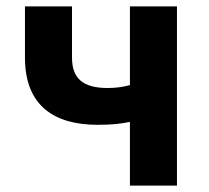

<svg xmlns="http://www.w3.org/2000/svg" viewBox="-20 -580 652 600"><path d="M386 0H533V-560H386V-314C363 -308 343 -305 316 -305C238 -305 205 -336 205 -400V-560H58V-400C58 -249 150 -190 285 -190C332 -190 354 -193 386 -199Z"/></svg>

Font: Noto Sans Japanese Bold
Style: Bold
Weight: 700
Designer: Ryoko NISHIZUKA (kana & ideographs); Paul D. Hunt (Latin, Greek & Cyrillic); Wenlong ZHANG (bopomofo); Sandoll Communica
Foundry: Adobe Systems Incorporated
Version: Version 1.000;PS 1;hotconv 1.0.78;makeotf.lib2.5.61930